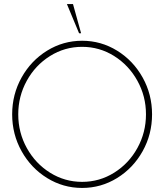

<svg xmlns="http://www.w3.org/2000/svg" viewBox="-20 -914 810 947"><path d="M385 13Q291.5 13 212.2 -36Q133 -85 86.5 -168.2Q40 -251.5 40 -350Q40 -448.5 86.5 -531.8Q133 -615 212.2 -664Q291.5 -713 385 -713Q478.5 -713 557.8 -664Q637 -615 683.5 -531.8Q730 -448.5 730 -350Q730 -251.5 683.5 -168.2Q637 -85 557.8 -36Q478.5 13 385 13ZM385 -17Q471 -17 543.5 -62.5Q616 -108 658 -184.5Q700 -261 700 -350Q700 -439.5 657.5 -516Q615 -592.5 542.8 -637.8Q470.5 -683 385 -683Q299 -683 226.5 -637.5Q154 -592 112 -515.5Q70 -439 70 -350Q70 -260 112.5 -183.5Q155 -107 227.2 -62Q299.5 -17 385 -17ZM340 -894 380 -750H370L310 -894Z"/></svg>

Font: Urbanist
Style: Regular
Weight: 400
Designer: Corey Hu
Foundry: Corey Hu
Version: Version 1.2; befe77262ef67d88f1d94aa3d2e49ef1327b4483